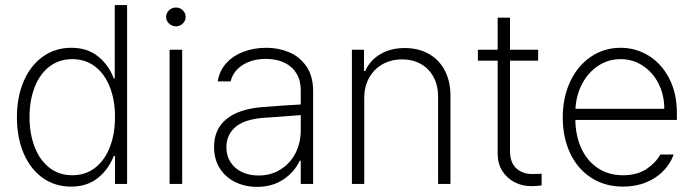

<svg xmlns="http://www.w3.org/2000/svg" viewBox="-20 -727 2743 759"><path d="M46.9 -263.7Q46.9 -343.8 73.7 -406Q100.6 -468.3 149.4 -503.2Q198.2 -538.1 261.7 -538.1Q325.7 -538.1 367.9 -503.9Q410.2 -469.7 429.7 -417H433.6V-707H482.4V0H434.6V-110.4H429.7Q409.2 -57.6 366.9 -23.4Q324.7 10.7 260.7 10.7Q197.3 10.7 148.7 -23.9Q100.1 -58.6 73.5 -120.8Q46.9 -183.1 46.9 -263.7ZM434.6 -264.6Q434.6 -331.1 414.3 -382.8Q394 -434.6 356 -463.9Q317.9 -493.2 265.6 -493.2Q213.4 -493.2 175 -463.4Q136.7 -433.6 116.7 -381.6Q96.7 -329.6 96.7 -264.6Q96.7 -199.2 116.7 -146.7Q136.7 -94.2 175 -64.2Q213.4 -34.2 265.6 -34.2Q317.9 -34.2 356 -63.7Q394 -93.3 414.3 -145.5Q434.6 -197.8 434.6 -264.6Z M650.4 -530.3H700.2V0H650.4ZM636.7 -660.2Q636.7 -675.3 648.2 -686.3Q659.7 -697.3 675.8 -697.3Q691.4 -697.3 702.6 -686.3Q713.9 -675.3 713.9 -660.2Q713.9 -645 702.6 -634Q691.4 -623 675.8 -623Q659.7 -623 648.2 -634Q636.7 -645 636.7 -660.2Z M1017.6 -303.7Q1053.7 -306.6 1096.7 -309.6Q1139.6 -312.5 1168.9 -314V-371.1Q1168.9 -408.7 1152.3 -436.3Q1135.7 -463.9 1104.7 -479Q1073.7 -494.1 1031.2 -494.1Q977.1 -494.1 939.5 -470.2Q901.9 -446.3 891.6 -405.3H840.8Q846.7 -445.3 872.8 -475.3Q898.9 -505.4 940.7 -521.7Q982.4 -538.1 1033.2 -538.1Q1081.1 -538.1 1123 -520.5Q1165 -502.9 1191.4 -464.4Q1217.8 -425.8 1217.8 -367.2V0H1168.9V-91.8H1165Q1143.6 -46.4 1099.9 -17.3Q1056.2 11.7 996.1 11.7Q949.2 11.7 910.4 -7.1Q871.6 -25.9 848.9 -61.5Q826.2 -97.2 826.2 -146.5Q826.2 -216.3 875.2 -256.3Q924.3 -296.4 1017.6 -303.7ZM1002 -33.2Q1050.3 -33.2 1088.4 -56.6Q1126.5 -80.1 1147.7 -120.8Q1168.9 -161.6 1168.9 -211.9V-272L1136.7 -269.5Q1057.1 -263.2 1027.3 -261.7Q948.2 -256.3 911.6 -225.6Q875 -194.8 875 -144.5Q875 -110.8 891.6 -85.4Q908.2 -60.1 937 -46.6Q965.8 -33.2 1002 -33.2Z M1419.9 0H1371.1V-530.3H1418.9V-446.3H1423.8Q1442.4 -488.3 1483.2 -512.7Q1523.9 -537.1 1580.1 -537.1Q1633.8 -537.1 1674.6 -514.4Q1715.3 -491.7 1738 -449Q1760.7 -406.2 1760.7 -347.7V0H1711.9V-344.7Q1711.9 -388.7 1694.1 -422.1Q1676.3 -455.6 1644 -473.9Q1611.8 -492.2 1569.3 -492.2Q1526.4 -492.2 1492.4 -473.1Q1458.5 -454.1 1439.2 -419.4Q1419.9 -384.8 1419.9 -339.8Z M2107.4 -487.3H1996.1V-129.9Q1996.1 -84.5 2020.8 -61.8Q2045.4 -39.1 2083 -39.1L2121.1 -40V5.9Q2106.4 8.8 2079.1 8.8Q2044.4 8.8 2014.4 -6.6Q1984.4 -22 1965.8 -51Q1947.3 -80.1 1947.3 -120.1V-487.3H1869.1V-530.3H1947.3V-657.2H1996.1V-530.3H2107.4Z M2204.6 -262.7Q2204.6 -341.3 2233.9 -404.1Q2263.2 -466.8 2315.4 -502.4Q2367.7 -538.1 2433.1 -538.1Q2493.2 -538.1 2543.9 -507.1Q2594.7 -476.1 2625.2 -417.5Q2655.8 -358.9 2655.8 -280.3V-252.9H2254.4Q2255.4 -189 2278.6 -139.4Q2301.8 -89.8 2344 -62Q2386.2 -34.2 2442.9 -34.2Q2499 -34.2 2535.9 -59.1Q2572.8 -84 2590.3 -116.2H2643.1Q2631.3 -82 2604 -53Q2576.7 -23.9 2535.4 -6.6Q2494.1 10.7 2442.9 10.7Q2371.6 10.7 2317.4 -24.2Q2263.2 -59.1 2233.9 -121.3Q2204.6 -183.6 2204.6 -262.7ZM2606 -296.9Q2606 -351.6 2583.3 -396.5Q2560.5 -441.4 2521 -467.3Q2481.4 -493.2 2433.1 -493.2Q2384.8 -493.2 2345.2 -467.3Q2305.7 -441.4 2281.7 -396.5Q2257.8 -351.6 2254.9 -296.9Z"/></svg>

Font: Pretendard Std ExtraLight
Style: Regular
Weight: 200
Designer: Base glyphs from Inter by Rasmus Andersson; Hangeul glyphs from Noto Sans CJK(Source Han Sans) by Jang Soo-young and Kan
Foundry: Kil Hyung-jin
Version: Version 1.309